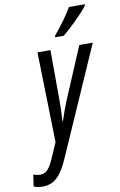

<svg xmlns="http://www.w3.org/2000/svg" viewBox="-201 -823 700 1121"><g transform="rotate(-10 149.0 -262.0)"><path d="M182 -614 181 -605H232C271 -636 356 -718 384 -757L385 -765H291C266 -721 227 -668 182 -614ZM-41 241C36 241 73 187 111 103L392 -536H312L181 -226C170 -198 154 -157 141 -116H138C141 -157 142 -199 142 -239L141 -536H64L77 -2L39 85C16 138 -4 170 -43 170C-58 170 -71 167 -84 162L-94 231C-80 237 -63 241 -41 241Z"/></g></svg>

Font: Noto Sans ExtraCondensed
Style: Italic
Weight: 400
Width: 2
Italic angle: -12°
Designer: Monotype Design Team
Foundry: Monotype Imaging Inc.
Version: Version 2.013